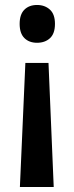

<svg xmlns="http://www.w3.org/2000/svg" viewBox="-20 -568 298 772"><path d="M201 -472Q201 -433 181 -414.5Q161 -396 129 -396Q97 -396 78 -415Q59 -434 59 -472Q59 -510 78 -529Q97 -548 129 -548Q160 -548 180.5 -529.5Q201 -511 201 -472ZM82 -315H175L196 184H60Z"/></svg>

Font: Noto Sans Myanmar Condensed SemiBold
Style: Regular
Weight: 600
Width: 3
Designer: Monotype Design Team
Foundry: Monotype Imaging Inc.
Version: Version 2.107; ttfautohint (v1.8.4.7-5d5b)